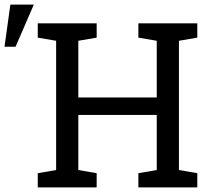

<svg xmlns="http://www.w3.org/2000/svg" viewBox="-21 -812 915 832"><path d="M142.6 0V-61.5L222.2 -75.2V-635.3L142.6 -648.9V-710.9H397.9V-648.9L318.4 -635.3V-389.6H658.2V-635.3L578.6 -648.9V-710.9H834V-648.9L754.4 -635.3V-75.2L834 -61.5V0H578.6V-61.5L658.2 -75.2V-314H318.4V-75.2L397.9 -61.5V0ZM-1.5 -609.4 23.9 -792H125.5L46.4 -609.4Z"/></svg>

Font: Roboto Slab
Style: Regular
Weight: 400
Designer: Google
Version: Version 2.000; ttfautohint (v1.8.1.43-b0c9)